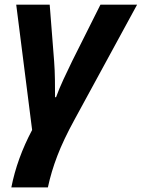

<svg xmlns="http://www.w3.org/2000/svg" viewBox="-20 -566 610 826"><path d="M28.8 240.2Q53.2 115.7 118.2 -6.8L49.8 -545.9H193.8L212.9 -301.8Q215.8 -263.2 216.3 -223.1Q216.8 -183.1 216.8 -147.9H221.2Q233.9 -183.1 253.2 -224.9Q272.5 -266.6 291 -304.2L412.1 -545.9H569.8L300.8 -51.8Q252.9 35.6 226.6 104.5Q200.2 173.3 186 240.2Z"/></svg>

Font: Open Sans
Style: Bold Italic
Weight: 700
Italic angle: -12°
Designer: Monotype Design Team
Foundry: Monotype Imaging Inc.
Version: Version 3.003; ttfautohint (v1.8.4)